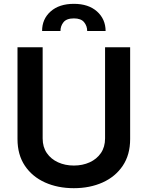

<svg xmlns="http://www.w3.org/2000/svg" viewBox="-20 -975 774 1006"><path d="M530.5 -727.3H661.9V-246.4Q661.9 -164.1 623.2 -106.5Q584.5 -49 517.8 -19Q451 11 366.8 11Q282.7 11 215.9 -19Q149.1 -49 110.4 -106.5Q71.7 -164.1 71.7 -246.4V-727.3H203.5V-249.6Q203.5 -204.9 225.3 -173.1Q247.2 -141.3 284.3 -124.5Q321.4 -107.6 366.8 -107.6Q412.6 -107.6 449.8 -124.5Q486.9 -141.3 508.7 -173.1Q530.5 -204.9 530.5 -249.6ZM200.6 -812.5Q200.3 -875 245.2 -915Q290.1 -954.9 367.2 -954.9Q443.5 -954.9 488.3 -915Q533 -875 533.4 -812.5H436.8Q436.8 -838.8 420.6 -858.7Q404.5 -878.6 367.2 -878.6Q328.5 -878.6 312.5 -858.3Q296.5 -838.1 296.9 -812.5Z"/></svg>

Font: Inter UI Semi Bold
Style: Regular
Weight: 600
Designer: Rasmus Andersson
Foundry: rsms
Version: 3.2;8d6f07862